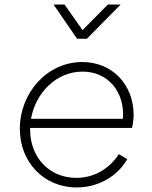

<svg xmlns="http://www.w3.org/2000/svg" viewBox="-20 -810 668 842"><path d="M316 12C409 12 494 -35 538 -112L501 -134C459 -69 392 -30 315 -30C196 -30 112 -120 112 -242V-249H559C563 -266 566 -287 566 -306C566 -439 472 -538 341 -538C186 -538 67 -402 67 -245C67 -99 172 12 316 12ZM116 -289C136 -403 227 -496 342 -496C452 -496 528 -409 519 -289ZM215 -790 318 -640H361L509 -790H453L342 -678L263 -790Z"/></svg>

Font: Mluvka ExtraLight
Style: Italic
Weight: 200
Italic angle: -8°
Designer: Modified by Jiří Krblich, Original typeface by Gumpita Rahayu
Foundry: Gumpita Rahayu & Jiří Krblich
Version: Version 2.000;Glyphs 3.1.1 (3134)